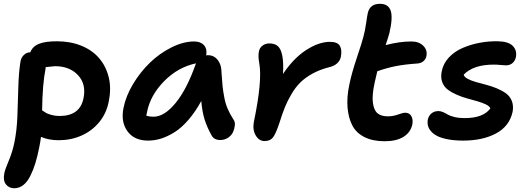

<svg xmlns="http://www.w3.org/2000/svg" viewBox="-37 -732 2791 1013"><path d="M38.1 261.2Q10.3 261.2 -5.9 240.5Q-22 219.7 -14.2 182.1Q-10.3 161.6 9.3 115.7Q28.8 69.8 39.1 19Q51.8 -43.9 54.7 -118.2Q57.6 -192.4 59.6 -269.3Q61.5 -346.2 70.8 -405.8Q74.2 -428.2 89.1 -442.1Q104 -456.1 123 -456.1Q134.8 -487.3 168.5 -500.7Q202.1 -514.2 263.2 -514.2Q334 -514.2 391.6 -491Q449.2 -467.8 485.6 -425.5Q522 -383.3 536.6 -324.5Q551.3 -265.6 536.1 -193.8Q524.4 -133.8 486.6 -87.6Q448.7 -41.5 393.1 -16.8Q337.4 7.8 272.9 7.8Q219.7 7.8 179.2 -9.8Q176.8 12.2 169.9 45.9Q160.6 92.8 149.7 128.7Q138.7 164.6 123 196Q107.4 227.5 85.9 244.4Q64.5 261.2 38.1 261.2ZM203.1 -368.2Q187 -288.1 185.1 -149.9Q198.2 -140.6 207 -135.7Q215.8 -130.9 235.1 -125.5Q254.4 -120.1 276.9 -120.1Q385.7 -120.1 403.8 -214.8Q418.5 -288.6 374.3 -335.7Q330.1 -382.8 252.9 -382.8Q249 -382.8 204.1 -377.9Q204.1 -371.1 203.1 -368.2Z M744.6 9.8Q670.9 9.8 635.3 -39.6Q599.6 -88.9 614.7 -163.1Q627 -225.1 665 -288.6Q703.1 -352.1 754.2 -401.4Q805.2 -450.7 867.7 -481.9Q930.2 -513.2 987.8 -513.2Q1021.5 -513.2 1039.3 -493.4Q1057.1 -473.6 1050.8 -439.9Q1053.7 -440.9 1060.5 -440.9Q1090.3 -440.9 1109.4 -418.5Q1128.4 -396 1130.9 -363.8Q1131.3 -358.4 1131.8 -348.6Q1134.8 -301.3 1137.2 -278.1Q1139.6 -254.9 1145.8 -220.9Q1151.9 -187 1163.6 -159.4Q1175.3 -131.8 1193.8 -103Q1204.1 -89.8 1202.1 -71Q1200.2 -52.2 1192.4 -34.9Q1184.6 -17.6 1166.3 -5.4Q1147.9 6.8 1125 6.8Q1091.8 6.8 1078.6 -19Q1055.7 -60.1 1042.7 -100.8Q1029.8 -141.6 1024.9 -199.2Q994.1 -142.6 958 -100.6Q921.9 -58.6 885.3 -35.4Q848.6 -12.2 814 -1.2Q779.3 9.8 744.6 9.8ZM738.8 -141.1Q736.8 -133.8 734.9 -121.1Q753.4 -116.2 772.9 -116.2Q830.1 -116.2 889.4 -188.5Q948.7 -260.7 995.6 -394L997.6 -397.9Q902.3 -377.9 829.3 -304Q756.3 -230 738.8 -141.1Z M1359.4 12.2Q1329.6 12.2 1312.3 -17.3Q1294.9 -46.9 1302.2 -87.9Q1347.7 -306.2 1331.1 -397Q1323.7 -437 1329.1 -460.9Q1332.5 -479.5 1347.9 -491.2Q1363.3 -502.9 1384.3 -502.9Q1412.6 -502.9 1429 -488.5Q1445.3 -474.1 1452.4 -438.2Q1459.5 -402.3 1456.1 -341.8Q1511.2 -424.3 1578.1 -467.8Q1645 -511.2 1704.1 -511.2Q1743.7 -511.2 1756.1 -490Q1768.6 -468.8 1761.2 -431.2Q1757.3 -412.6 1741.7 -397.9Q1726.1 -383.3 1698.2 -377Q1650.4 -364.7 1612.5 -344Q1574.7 -323.2 1548.8 -298.1Q1522.9 -272.9 1501.5 -236.8Q1480 -200.7 1466.1 -166Q1452.1 -131.3 1437 -83Q1418 -25.9 1403.1 -6.8Q1388.2 12.2 1359.4 12.2Z M1992.7 13.2Q1929.7 13.2 1886.2 -8.5Q1842.8 -30.3 1822 -69.8Q1801.3 -109.4 1796.6 -165Q1792 -220.7 1806.6 -288.1Q1818.4 -345.7 1845.2 -425.8Q1872.1 -505.9 1879.9 -536.1Q1889.2 -569.8 1894.8 -610.4Q1900.4 -650.9 1903.8 -664.1Q1915 -711.9 1967.8 -711.9Q2011.7 -711.9 2024.2 -675.8Q2036.6 -639.6 2017.6 -558.1Q2012.2 -537.1 1997.6 -494.1Q2070.8 -513.2 2133.8 -513.2Q2173.3 -513.2 2196 -490.7Q2218.8 -468.3 2212.9 -437Q2210 -420.4 2197.3 -409.4Q2184.6 -398.4 2165.5 -397Q2099.6 -392.6 2052 -383.3Q2004.4 -374 1953.6 -356Q1946.3 -327.1 1939 -293Q1925.3 -228.5 1930.4 -189.7Q1935.5 -150.9 1954.6 -134.5Q1973.6 -118.2 2009.8 -118.2Q2036.1 -118.2 2062.7 -127.7Q2089.4 -137.2 2100.6 -137.2Q2123 -137.2 2133.1 -119.6Q2143.1 -102.1 2138.7 -76.2Q2129.4 -33.2 2091.8 -10Q2054.2 13.2 1992.7 13.2Z M2406.2 9.8Q2361.3 9.8 2326.7 3.2Q2292 -3.4 2271 -13.9Q2250 -24.4 2237.3 -39.1Q2224.6 -53.7 2220.9 -69.1Q2217.3 -84.5 2220.2 -101.1Q2224.6 -121.1 2239.3 -133.5Q2253.9 -146 2276.4 -146Q2288.6 -146 2301.5 -140.1Q2314.5 -134.3 2325.7 -127.4Q2336.9 -120.6 2360.4 -114.7Q2383.8 -108.9 2414.1 -108.9Q2513.2 -108.9 2550.3 -160.2Q2545.4 -171.9 2526.4 -181.2Q2507.3 -190.4 2482.2 -197.5Q2457 -204.6 2428.2 -212.6Q2399.4 -220.7 2372.8 -232.2Q2346.2 -243.7 2325.7 -259Q2305.2 -274.4 2296.1 -299.1Q2287.1 -323.7 2293.5 -355Q2301.3 -396.5 2331.1 -428.5Q2360.8 -460.4 2403.3 -478.8Q2445.8 -497.1 2492.9 -506.1Q2540 -515.1 2588.4 -514.2Q2644.5 -513.7 2668 -490.2Q2691.4 -466.8 2685.1 -431.2Q2680.7 -410.6 2666.7 -398.9Q2652.8 -387.2 2632.3 -387.2Q2622.1 -387.2 2604 -389.2Q2585.9 -391.1 2567.4 -391.1Q2460.9 -391.1 2409.2 -337.9Q2412.6 -325.7 2430.4 -316.2Q2448.2 -306.6 2473.1 -299.6Q2498 -292.5 2527.3 -284.9Q2556.6 -277.3 2583.7 -266.1Q2610.8 -254.9 2632.1 -239.7Q2653.3 -224.6 2663.3 -199.5Q2673.3 -174.3 2667.5 -142.1Q2650.9 -65.9 2580.3 -28.1Q2509.8 9.8 2406.2 9.8Z"/></svg>

Font: Shantell Sans Normal
Style: Italic
Weight: 600
Italic angle: -11.31°
Designer: Stephen Nixon, Anya Danilova, Shantell Martin
Foundry: Arrow Type
Version: Version 1.006;[559af2be0]